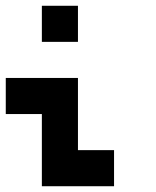

<svg xmlns="http://www.w3.org/2000/svg" viewBox="-20 -520 540 665"><path d="M250 -500V-375H125V-500ZM250 -250V0H375V125H125V-125H0V-250Z"/></svg>

Font: Bytesized
Style: Regular
Weight: 400
Monospace: yes
Designer: baltdev
Version: Version 1.000